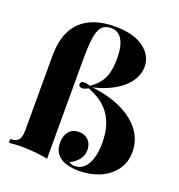

<svg xmlns="http://www.w3.org/2000/svg" viewBox="-141 -900 963 1032"><g transform="rotate(20 340.5 -384.0)"><path d="M343 -782Q450 -782 507.5 -739Q565 -696 565 -633Q565 -595 546.5 -562.5Q528 -530 496.5 -504.5Q465 -479 424.5 -461Q384 -443 339 -433Q444 -420 515.5 -384Q587 -348 623.5 -296Q660 -244 660 -181Q660 -118 626.5 -74Q593 -30 539.5 -8Q486 14 424 14Q384 14 350.5 4Q317 -6 297 -30Q277 -54 277 -94Q277 -134 297 -158.5Q317 -183 354 -183Q388 -183 408.5 -162Q429 -141 429 -107Q429 -72 407.5 -48Q386 -24 360 -13Q366 -9 374.5 -6Q383 -3 394 -3Q426 -3 447.5 -24.5Q469 -46 480 -83Q491 -120 491 -168Q491 -232 475 -276Q459 -320 433.5 -348.5Q408 -377 378.5 -394Q349 -411 322 -421Q313 -417 304 -413Q295 -409 288 -409Q281 -409 274.5 -413Q268 -417 268 -425Q268 -443 290 -443Q298 -443 307.5 -441Q317 -439 323 -436Q373 -470 392 -513Q411 -556 411 -620Q411 -694 389 -730.5Q367 -767 325 -767Q291 -767 272.5 -746Q254 -725 247.5 -678.5Q241 -632 241 -551V11Q211 5 178.5 1.5Q146 -2 109 -3Q87 -4 69 -3Q51 -2 19 0V-21Q52 -21 65.5 -37.5Q79 -54 79 -96V-517Q79 -606 109 -664.5Q139 -723 198.5 -752.5Q258 -782 343 -782Z"/></g></svg>

Font: Playfair Display ExtraBold
Style: Regular
Weight: 800
Designer: Claus Eggers Sørensen
Foundry: Claus Eggers Sørensen
Version: Version 1.203